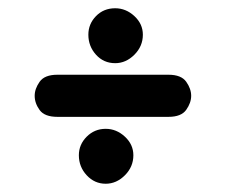

<svg xmlns="http://www.w3.org/2000/svg" viewBox="-20 -502 546 465"><path d="M236 -57Q209 -57 190 -77.5Q171 -98 171 -126Q171 -152 190 -171Q209 -190 236 -190Q262 -190 282.5 -171Q303 -152 303 -126Q303 -98 282.5 -77.5Q262 -57 236 -57ZM119 -219Q88 -219 76 -235.5Q64 -252 64 -270Q64 -287 76 -304Q88 -321 119 -321H388Q419 -321 431 -304Q443 -287 443 -270Q443 -253 431 -236Q419 -219 388 -219ZM259 -349Q231 -349 212.5 -369.5Q194 -390 194 -418Q194 -444 212.5 -463Q231 -482 259 -482Q285 -482 305.5 -463Q326 -444 326 -418Q326 -390 305.5 -369.5Q285 -349 259 -349Z"/></svg>

Font: Edu SA Beginner
Style: Bold
Weight: 700
Version: Version 1.003